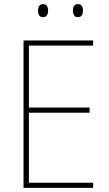

<svg xmlns="http://www.w3.org/2000/svg" viewBox="-20 -910 528 930"><path d="M431 0H94V-714H431V-689H120V-389H414V-364H120V-25H431ZM164 -859Q164 -871 169.5 -880.5Q175 -890 188 -890Q202 -890 207.5 -880.5Q213 -871 213 -859Q213 -845 207.5 -836Q202 -827 188 -827Q175 -827 169.5 -836.5Q164 -846 164 -859ZM333 -859Q333 -871 338.5 -880.5Q344 -890 357 -890Q371 -890 376.5 -881Q382 -872 382 -859Q382 -846 376.5 -836.5Q371 -827 357 -827Q344 -827 338.5 -836.5Q333 -846 333 -859Z"/></svg>

Font: Noto Sans Gurmukhi UI SemiCondensed Thin
Style: Regular
Weight: 100
Width: 4
Designer: Jelle Bosma - Monotype Design Team
Foundry: Monotype Imaging Inc.
Version: Version 2.004; ttfautohint (v1.8.4.7-5d5b)